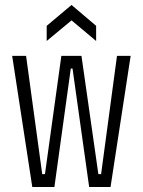

<svg xmlns="http://www.w3.org/2000/svg" viewBox="-20 -753 575 773"><path d="M110 0 29 -528H85L150 -52H161L227 -528H308L376 -52H387L451 -528H506L425 0H339L272 -477H265L199 0ZM168 -588V-649L268 -733L367 -649V-588L268 -671Z"/></svg>

Font: Bricolage Grotesque 24pt Condensed ExtraLight
Style: Regular
Weight: 250
Width: 3
Designer: Mathieu Triay
Foundry: Atelier Triay
Version: Version 1.001;gftools[0.9.33.dev8+g029e19f]